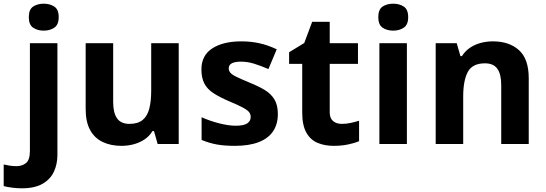

<svg xmlns="http://www.w3.org/2000/svg" viewBox="-84 -846 2959 1040"><path d="M34 174Q9 174 -18.5 170.5Q-46 167 -64 162V45Q-46 49 -30 51.5Q-14 54 6 54Q36 54 57 37Q78 20 78 -29V-612H227V-7Q227 43 208 84Q189 125 146.5 149.5Q104 174 34 174ZM72 -753Q72 -795 95.5 -810.5Q119 -826 153 -826Q186 -826 210 -810.5Q234 -795 234 -753Q234 -712 210 -696Q186 -680 153 -680Q119 -680 95.5 -696Q72 -712 72 -753Z M884 -612V-66H770L750 -136H742Q725 -108 698.5 -90.5Q672 -73 640 -64.5Q608 -56 574 -56Q516 -56 472 -77Q428 -98 404 -142Q380 -186 380 -256V-612H529V-293Q529 -235 550 -205Q571 -175 617 -175Q663 -175 688.5 -196Q714 -217 724.5 -257Q735 -297 735 -355V-612Z M1421 -228Q1421 -173 1395 -134.5Q1369 -96 1317 -76Q1265 -56 1188 -56Q1131 -56 1090 -63.5Q1049 -71 1008 -88V-211Q1052 -191 1103 -178Q1154 -165 1193 -165Q1237 -165 1255.5 -178Q1274 -191 1274 -212Q1274 -226 1266.5 -237Q1259 -248 1234 -262Q1209 -276 1156 -298Q1105 -320 1072 -341.5Q1039 -363 1023 -393.5Q1007 -424 1007 -470Q1007 -546 1066 -584Q1125 -622 1223 -622Q1274 -622 1320 -612Q1366 -602 1415 -579L1370 -472Q1330 -489 1294 -500.5Q1258 -512 1221 -512Q1188 -512 1171.5 -503Q1155 -494 1155 -476Q1155 -463 1163.5 -452.5Q1172 -442 1196.5 -430Q1221 -418 1269 -398Q1316 -379 1350 -358.5Q1384 -338 1402.5 -307.5Q1421 -277 1421 -228Z M1767 -175Q1792 -175 1815 -180Q1838 -185 1861 -192V-81Q1837 -71 1801.5 -63.5Q1766 -56 1724 -56Q1675 -56 1636.5 -72Q1598 -88 1575.5 -127.5Q1553 -167 1553 -237V-500H1482V-563L1564 -613L1607 -728H1702V-612H1855V-500H1702V-237Q1702 -206 1720 -190.5Q1738 -175 1767 -175Z M2120 -612V-66H1971V-612ZM2046 -826Q2079 -826 2103 -810.5Q2127 -795 2127 -753Q2127 -712 2103 -696Q2079 -680 2046 -680Q2012 -680 1988.5 -696Q1965 -712 1965 -753Q1965 -795 1988.5 -810.5Q2012 -826 2046 -826Z M2586 -622Q2674 -622 2727 -574.5Q2780 -527 2780 -422V-66H2631V-385Q2631 -444 2610 -473.5Q2589 -503 2543 -503Q2475 -503 2450 -456.5Q2425 -410 2425 -323V-66H2276V-612H2390L2410 -542H2418Q2436 -570 2462 -587.5Q2488 -605 2520 -613.5Q2552 -622 2586 -622Z"/></svg>

Font: Noto Sans Malayalam UI
Style: Regular
Weight: 400
Designer: Jelle Bosma - Monotype Design Team
Foundry: Monotype Imaging Inc.
Version: Version 2.104